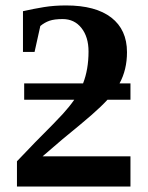

<svg xmlns="http://www.w3.org/2000/svg" viewBox="-20 -682 540 702"><path d="M42 0V-92.3L108.4 -161.6Q185.1 -238.3 209.7 -265.4Q234.4 -292.5 251.5 -317.4H68.4V-377H283.7Q303.7 -428.2 303.7 -493.7Q303.7 -546.9 277.8 -579.6Q252 -612.3 209 -612.3Q178.7 -612.3 160.6 -606Q142.6 -599.6 127.4 -586.9L106.4 -492.2H64V-641.1Q103 -649.9 140.4 -656Q177.7 -662.1 221.7 -662.1Q329.6 -662.1 387 -617.7Q444.3 -573.2 444.3 -491.2Q444.3 -426.8 417 -377H457V-317.4H373Q350.6 -293 315.2 -262Q279.8 -231 209.5 -173.8L135.7 -110.4H457V0Z"/></svg>

Font: Tinos
Style: Bold
Weight: 700
Designer: Steve Matteson
Foundry: Monotype Imaging Inc.
Version: Version 1.23